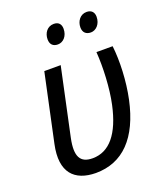

<svg xmlns="http://www.w3.org/2000/svg" viewBox="-138 -824 784 924"><g transform="rotate(-20 254.5 -362.0)"><path d="M402 -634C428 -634 453 -658 453 -696C453 -719 440 -734 415 -734C382 -734 362 -705 362 -674C362 -647 378 -634 402 -634ZM233 -634C260 -634 284 -658 284 -696C284 -719 272 -734 247 -734C213 -734 194 -705 194 -674C194 -647 209 -634 233 -634ZM193 10C332 10 424 -85 463 -267C482 -356 486 -459 477 -536H394C400 -458 395 -350 378 -272C348 -133 289 -62 203 -62C140 -62 118 -99 137 -190L211 -536H127L53 -190C23 -51 85 9 193 10Z"/></g></svg>

Font: Noto Sans SemiCondensed
Style: Italic
Weight: 400
Width: 4
Italic angle: -12°
Designer: Monotype Design Team
Foundry: Monotype Imaging Inc.
Version: Version 2.013